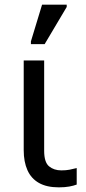

<svg xmlns="http://www.w3.org/2000/svg" viewBox="-20 -796 372 826"><path d="M233 10Q181 10 147.5 -9Q114 -28 98 -64Q82 -100 82 -150V-536H170V-147Q170 -98 191 -80.5Q212 -63 244 -63Q264 -63 279.5 -66Q295 -69 310 -73V-2Q297 3 278 6.5Q259 10 233 10ZM113 -606V-618L161 -776H267V-766L172 -606Z"/></svg>

Font: Noto Sans Ambassadori
Style: Regular
Weight: 400
Designer: Monotype Design Team
Foundry: Monotype Imaging Inc.
Version: Version 2.013